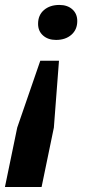

<svg xmlns="http://www.w3.org/2000/svg" viewBox="-54 -564 347 777"><path d="M184.7 -318.1 164 -47.6 114.3 192.7H-34L15.7 -47.6L109 -318.1ZM186.1 -544Q219.1 -544 238.9 -526.1Q258.7 -508.3 258.7 -478.9Q258.7 -444.1 234.9 -423.3Q211 -402.4 172.7 -402.4Q140.4 -402.4 120.3 -420.3Q100.1 -438.1 100.1 -467.6Q100.1 -503 124.1 -523.5Q148.1 -544 186.1 -544Z"/></svg>

Font: Mona Sans ExtraLight
Style: Italic
Weight: 200
Italic angle: -11.6951°
Designer: Deni Anggara
Foundry: GitHub
Version: Version 2.000